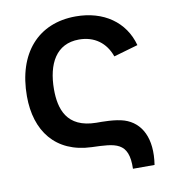

<svg xmlns="http://www.w3.org/2000/svg" viewBox="-77 -622 723 810"><g transform="rotate(-10 284.0 -217.5)"><path d="M520 120C537.5 8 499.5 -63.5 427.5 -86.5C389.5 -98.5 333 -98 309 -98C181.5 -99.5 157.5 -184.5 157.5 -268C158 -376.5 199.5 -456.5 297.5 -456.5C363.5 -456.5 411.5 -421 432.5 -360.5L536.5 -390.5C509 -493 420.5 -555 301 -555C139.5 -555 40 -442.5 40 -258.5C40 -110.5 117.5 -5.5 272.5 0C372 3.5 431 3.5 427.5 120Z"/></g></svg>

Font: Manrope SemiBold
Style: Regular
Weight: 600
Designer: Mikhail Sharanda
Foundry: Mikhail Sharanda
Version: Version 4.505